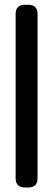

<svg xmlns="http://www.w3.org/2000/svg" viewBox="-20 -786 228 821"><path d="M85.9 -765.6H101.6Q120.6 -765.6 130.6 -755.6Q140.6 -745.6 140.6 -726.6V-23.4Q140.6 -4.4 130.6 5.6Q120.6 15.6 101.6 15.6H85.9Q66.9 15.6 56.9 5.6Q46.9 -4.4 46.9 -23.4V-726.6Q46.9 -745.6 56.9 -755.6Q66.9 -765.6 85.9 -765.6Z"/></svg>

Font: Gyrochrome
Style: Regular
Weight: 400
Designer: David Moles
Foundry: David Moles
Version: Version 1.005;Glyphs 3.2.3 (3260)